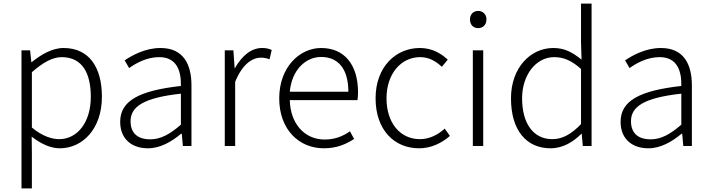

<svg xmlns="http://www.w3.org/2000/svg" viewBox="-20 -815 3969 1072"><path d="M100 237H158V46L157 -52C211 -10 264 13 314 13C439 13 549 -93 549 -275C549 -440 477 -547 335 -547C270 -547 208 -509 157 -468H155L148 -534H100ZM310 -38C270 -38 215 -55 158 -103V-412C220 -466 273 -496 324 -496C442 -496 487 -403 487 -274C487 -132 412 -38 310 -38Z M806 13C875 13 938 -24 991 -68H995L1001 0H1049V-338C1049 -456 1004 -547 876 -547C790 -547 716 -505 676 -478L701 -435C739 -462 799 -496 869 -496C970 -496 992 -414 990 -335C756 -309 651 -252 651 -135C651 -35 720 13 806 13ZM818 -37C758 -37 709 -64 709 -138C709 -219 780 -269 990 -292V-119C928 -65 877 -37 818 -37Z M1235 0H1293V-358C1333 -457 1389 -493 1436 -493C1457 -493 1468 -490 1485 -484L1497 -536C1480 -544 1464 -547 1443 -547C1381 -547 1329 -501 1292 -435H1290L1283 -534H1235Z M1788 13C1864 13 1914 -12 1957 -39L1934 -82C1894 -54 1850 -36 1793 -36C1678 -36 1601 -127 1598 -256H1976C1978 -270 1979 -285 1979 -299C1979 -455 1902 -547 1773 -547C1653 -547 1539 -440 1539 -266C1539 -91 1650 13 1788 13ZM1598 -303C1609 -425 1687 -497 1773 -497C1867 -497 1925 -432 1925 -303Z M2320 13C2387 13 2446 -16 2492 -56L2463 -97C2427 -64 2379 -38 2325 -38C2213 -38 2138 -130 2138 -266C2138 -403 2219 -496 2326 -496C2375 -496 2414 -473 2447 -442L2480 -482C2444 -515 2395 -547 2324 -547C2192 -547 2077 -444 2077 -266C2077 -89 2182 13 2320 13Z M2620 0H2678V-534H2620ZM2650 -658C2676 -658 2696 -676 2696 -707C2696 -735 2676 -754 2650 -754C2623 -754 2604 -735 2604 -707C2604 -676 2623 -658 2650 -658Z M3054 13C3124 13 3182 -24 3226 -68H3228L3234 0H3283V-795H3224V-579L3227 -482C3176 -523 3133 -547 3069 -547C2943 -547 2833 -438 2833 -266C2833 -86 2920 13 3054 13ZM3064 -38C2956 -38 2895 -128 2895 -266C2895 -397 2973 -496 3074 -496C3125 -496 3171 -478 3224 -430V-122C3171 -67 3121 -38 3064 -38Z M3600 13C3669 13 3732 -24 3785 -68H3789L3795 0H3843V-338C3843 -456 3798 -547 3670 -547C3584 -547 3510 -505 3470 -478L3495 -435C3533 -462 3593 -496 3663 -496C3764 -496 3786 -414 3784 -335C3550 -309 3445 -252 3445 -135C3445 -35 3514 13 3600 13ZM3612 -37C3552 -37 3503 -64 3503 -138C3503 -219 3574 -269 3784 -292V-119C3722 -65 3671 -37 3612 -37Z"/></svg>

Font: Noto Sans TC Light
Style: Regular
Weight: 300
Designer: Ryoko NISHIZUKA 西塚涼子 (kana, bopomofo & ideographs); Paul D. Hunt (Latin, Greek & Cyrillic); Sandoll Communications 산돌커뮤니
Foundry: Adobe
Version: Version 2.004;hotconv 1.0.118;makeotfexe 2.5.65603